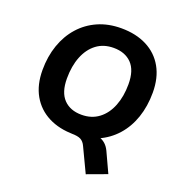

<svg xmlns="http://www.w3.org/2000/svg" viewBox="-162 -850 1119 1203"><g transform="rotate(20 398.0 -248.0)"><path d="M544 220 468 60Q456 33 435.5 22Q415 11 373 11L496 -34Q525 -34 547 -26.5Q569 -19 586 -3.5Q603 12 615 37L677 171ZM388 11Q291 11 218.5 -26Q146 -63 106 -133Q66 -203 66 -302Q66 -392 92.5 -468Q119 -544 168.5 -599.5Q218 -655 287 -685.5Q356 -716 442 -716Q540 -716 612.5 -679Q685 -642 724.5 -572Q764 -502 764 -404Q764 -313 738 -237Q712 -161 662.5 -105.5Q613 -50 544 -19.5Q475 11 388 11ZM391 -121Q458 -121 505.5 -157Q553 -193 578 -256.5Q603 -320 603 -401Q603 -494 559 -539Q515 -584 439 -584Q372 -584 325 -548.5Q278 -513 253 -450Q228 -387 228 -304Q228 -212 271.5 -166.5Q315 -121 391 -121Z"/></g></svg>

Font: Nunito Sans 12pt ExtraLight 12pt ExtraBold
Style: Italic
Weight: 800
Italic angle: -9°
Version: Version 3.101;gftools[0.9.27]